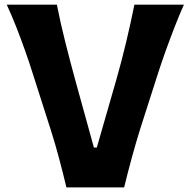

<svg xmlns="http://www.w3.org/2000/svg" viewBox="-20 -809 824 829"><path d="M266.7 0H516Q530.6 -60.2 548.5 -125.9Q566.4 -191.6 584.5 -249.7L664.2 -498.3Q678.2 -541.4 696.1 -591.4Q714.1 -641.5 734 -692.6Q753.8 -743.7 774 -788.8H560.3Q544.7 -711.1 524.6 -626.7Q504.5 -542.3 482.2 -464.8L398 -171.9H385.5L304.9 -463.4Q284.1 -539.4 262.3 -625.6Q240.5 -711.8 225.6 -788.8H9.1Q30.2 -743.3 50.5 -691.8Q70.7 -640.3 88.5 -589.8Q106.3 -539.4 119.6 -497.1L198.6 -250.1Q217 -193.1 234.8 -126.3Q252.7 -59.5 266.7 0Z"/></svg>

Font: Pinar-VF
Style: Regular
Weight: 300
Designer: Amin Abedi
Version: Version 3.0